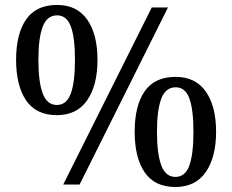

<svg xmlns="http://www.w3.org/2000/svg" viewBox="-20 -744 936 774"><path d="M44.9 -502.9Q44.9 -607.4 85.4 -665.8Q126 -724.1 210 -724.1Q290 -724.1 331.5 -665Q373 -606 373 -502.9Q373 -399.4 331.3 -339.6Q289.6 -279.8 209 -279.8Q126 -279.8 85.4 -339.1Q44.9 -398.4 44.9 -502.9ZM591.8 -713.9H657.2L300.8 0H234.9ZM282.2 -502.9Q282.2 -592.3 265.6 -637.2Q249 -682.1 210 -682.1Q169.9 -682.1 152.3 -636.7Q134.8 -591.3 134.8 -502.9Q134.8 -413.1 152.3 -366.9Q169.9 -320.8 209 -320.8Q248.5 -320.8 265.4 -366.7Q282.2 -412.6 282.2 -502.9ZM522.9 -212.9Q522.9 -317.9 563.2 -376Q603.5 -434.1 688 -434.1Q768.1 -434.1 809.6 -375Q851.1 -315.9 851.1 -212.9Q851.1 -109.9 809.3 -50Q767.6 9.8 687 9.8Q603.5 9.8 563.2 -49.3Q522.9 -108.4 522.9 -212.9ZM759.8 -212.9Q759.8 -302.2 743.4 -347.2Q727.1 -392.1 688 -392.1Q647.9 -392.1 630.4 -346.7Q612.8 -301.3 612.8 -212.9Q612.8 -123 630.4 -76.9Q647.9 -30.8 687 -30.8Q726.6 -30.8 743.2 -76.4Q759.8 -122.1 759.8 -212.9Z"/></svg>

Font: Noto Serif Gujarati
Style: Regular
Weight: 400
Designer: Indian Type Foundry
Foundry: Monotype Imaging Inc.
Version: Version 1.02